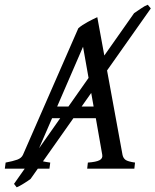

<svg xmlns="http://www.w3.org/2000/svg" viewBox="-40 -716 660 815"><path d="M202.6 -263.7H357.4L312.5 -517.6ZM366.7 -214.4H181.2L113.8 -59.1Q107.4 -43.9 121.8 -37.4Q136.2 -30.8 173.3 -25.9L169.9 0H-19.5L-16.1 -25.9Q15.1 -31.7 33.2 -38.3Q51.3 -44.9 57.6 -59.1L292.5 -596.2Q309.1 -610.4 332.8 -623Q356.4 -635.7 373 -643.1L480 -59.1Q482.9 -44.9 492.7 -37.6Q502.4 -30.3 533.2 -25.9L530.3 0H330.1L333 -25.9Q367.7 -28.3 382.3 -35.9Q397 -43.5 394 -59.1ZM600.1 -680.2 89.8 43.5Q81.1 50.3 61.3 62.7Q41.5 75.2 30.8 79.1L19.5 64.5L529.3 -660.2Q542.5 -668.5 558.1 -679.7Q573.7 -690.9 587.4 -695.8Z"/></svg>

Font: Gentium Book Plus
Style: Italic
Weight: 400
Italic angle: -8°
Designer: Victor Gaultney, Annie Olsen, Iska Routamaa, Becca Hirsbrunner
Foundry: SIL International
Version: Version 6.101